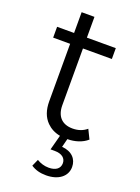

<svg xmlns="http://www.w3.org/2000/svg" viewBox="-161 -710 727 999"><g transform="rotate(20 203.0 -210.5)"><path d="M227 220C294 220 340 186 340 133C340 89 310 56 255 52L267 5C307 5 348 -7 376 -32L351 -83C330 -65 304 -56 273 -56C214 -56 182 -91 182 -152V-466H342V-526H182V-641H111V-526H17V-466H111V-148C111 -100 124 -63 151 -36C170 -17 194 -4 225 2L203 85H226C267 85 288 104 288 131C288 160 266 178 226 178C202 178 180 171 160 159L143 197C167 213 194 220 227 220Z"/></g></svg>

Font: Montserrat Z
Style: Regular
Weight: 400
Designer: Julieta Ulanovsky
Foundry: Julieta Ulanovsky
Version: Version 8.000